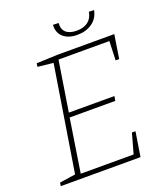

<svg xmlns="http://www.w3.org/2000/svg" viewBox="-154 -963 923 1068"><g transform="rotate(-20 307.5 -429.0)"><path d="M128 -688 254 -693H589L567 -553H546L550 -666H249L202 -369H472L467 -342H197L148 -27H461L494 -145H515L492 0H20L23 -20L117 -34L217 -658L125 -668ZM286 -858 319 -857Q316 -820 337.5 -801Q359 -782 400 -782Q441 -782 466.5 -801Q492 -820 499 -858L529 -857Q520 -810 483.5 -784.5Q447 -759 395 -759Q343 -759 313 -785.5Q283 -812 286 -858Z"/></g></svg>

Font: Bitter Pro ExtraLight
Style: Italic
Weight: 275
Italic angle: -9°
Designer: Sol Matas, and Bitter project Authors
Foundry: Sol Matas
Version: Version 1.010